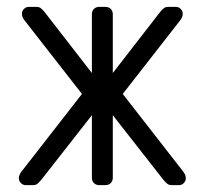

<svg xmlns="http://www.w3.org/2000/svg" viewBox="-20 -540 597 560"><path d="M513 -500Q513 -490 505 -480L338 -266L514 -40Q522 -30 522 -20Q522 -12 516 -6Q510 0 502 0H482Q473 0 468.5 -3.5Q464 -7 457 -15L309 -204V-22Q309 -12 303 -6Q297 0 287 0H270Q260 0 254 -6Q248 -12 248 -22V-204L100 -15Q93 -7 88.5 -3.5Q84 0 75 0H55Q47 0 41 -6Q35 -12 35 -20Q35 -30 43 -40L219 -266L52 -480Q44 -490 44 -500Q44 -508 50 -514Q56 -520 64 -520H85Q94 -520 98.5 -516.5Q103 -513 110 -505L248 -327V-498Q248 -508 254 -514Q260 -520 270 -520H287Q297 -520 303 -514Q309 -508 309 -498V-327L447 -505Q454 -513 458.5 -516.5Q463 -520 472 -520H493Q501 -520 507 -514Q513 -508 513 -500Z"/></svg>

Font: Rubik
Style: Regular
Weight: 300
Designer: Hubert & Fischer
Foundry: Hubert & Fischer
Version: Version 1.100